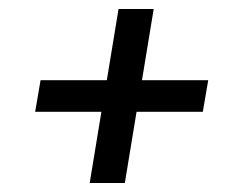

<svg xmlns="http://www.w3.org/2000/svg" viewBox="-20 -553 540 426"><path d="M179 -147 205 -305H58L70 -375H217L243 -533H321L295 -375H442L430 -305H283L257 -147Z"/></svg>

Font: Iosevka Custom
Style: Italic
Weight: 400
Italic angle: -9°
Monospace: yes
Designer: Belleve Invis
Foundry: Belleve Invis
Version: Version 30.3.3; ttfautohint (v1.8.3)